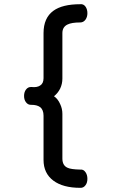

<svg xmlns="http://www.w3.org/2000/svg" viewBox="-20 -816 540 915"><path d="M362.3 -795.9Q277.3 -795.9 234.4 -764.6Q187.5 -730.5 187.5 -658.2V-443.4Q187.5 -418 170.9 -408.2Q156.2 -398.4 129.9 -401.4Q113.3 -402.3 103.5 -388.7Q94.7 -377 94.7 -358.4Q94.7 -340.8 103.5 -329.1Q113.3 -315.4 129.9 -316.4Q156.2 -316.4 170.9 -305.7Q187.5 -293 187.5 -264.6V-53.7Q187.5 9.8 234.4 44.9Q280.3 79.1 362.3 79.1Q377.9 80.1 387.7 66.4Q396.5 54.7 396.5 36.1Q396.5 17.6 387.7 4.9Q377.9 -9.8 362.3 -7.8Q317.4 -8.8 301.8 -16.6Q277.3 -27.3 277.3 -60.5V-273.4Q277.3 -297.9 266.6 -320.3Q255.9 -344.7 237.3 -357.4Q255.9 -372.1 266.6 -393.6Q277.3 -416 277.3 -441.4V-658.2Q277.3 -687.5 301.8 -699.2Q321.3 -709 362.3 -709Q377.9 -709 387.7 -722.7Q396.5 -735.4 396.5 -752.9Q396.5 -771.5 387.7 -784.2Q377.9 -797.9 362.3 -795.9Z"/></svg>

Font: GungsuhChe
Style: Regular
Weight: 400
Monospace: yes
Version: Version 2.21